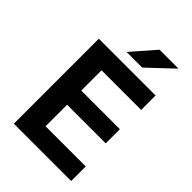

<svg xmlns="http://www.w3.org/2000/svg" viewBox="-242 -924 1021 1021"><g transform="rotate(45 269.0 -413.0)"><path d="M192.5 0H63.5V-639H192.5ZM494.5 0H102V-109.5H494.5ZM483 -271.5H138.5V-378H483ZM490.5 -530.5H101.5V-639H490.5ZM219 -695 333 -826H474V-824.5L335 -693.5H219Z"/></g></svg>

Font: Anek Malayalam Medium SemiBold
Style: Regular
Weight: 600
Version: Version 1.003